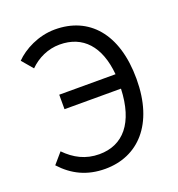

<svg xmlns="http://www.w3.org/2000/svg" viewBox="-136 -859 911 984"><g transform="rotate(-20 319.0 -367.0)"><path d="M104 -596C146 -638 204 -666 268 -666C395 -666 472 -581 486 -425H179V-346H487C480 -162 399 -68 269 -68C194 -68 136 -99 86 -150L36 -92C97 -25 172 13 272 13C450 13 579 -118 579 -366C579 -615 456 -747 272 -747C181 -747 99 -703 53 -656Z"/></g></svg>

Font: Kinto Sans
Style: Regular
Weight: 400
Designer: Authors: Ryoko NISHIZUKA  (kana & ideographs); Paul D. Hunt (Latin, Greek & Cyrillic); Wenlong ZHANG  (bopomofo); Sandol
Foundry: Adobe Systems Incorporated, ookami Inc.
Version: Version 0.001